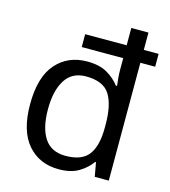

<svg xmlns="http://www.w3.org/2000/svg" viewBox="-114 -851 844 952"><g transform="rotate(15 308.5 -375.0)"><path d="M275 10Q175 10 115 -59.5Q55 -129 55 -265Q55 -405 115.5 -474Q176 -543 275 -543Q338 -543 377.5 -520Q417 -497 442 -464H448Q446 -477 444 -502.5Q442 -528 442 -544V-605H229V-671H442V-760H530V-671H606V-605H530V0H458L445 -72H441Q417 -38 377 -14Q337 10 275 10ZM290 -63Q374 -63 408.5 -109Q443 -155 443 -248V-265Q443 -366 410 -418Q377 -470 288 -470Q217 -470 182 -415Q147 -360 147 -264Q147 -168 182 -115.5Q217 -63 290 -63Z"/></g></svg>

Font: Noto Sans Thai Looped
Style: Regular
Weight: 400
Designer: Sasikarn Vongin, Ben Mitchell
Foundry: The Fontpad Ltd
Version: Version 1.001; ttfautohint (v1.8.4.7-5d5b)